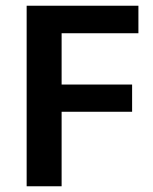

<svg xmlns="http://www.w3.org/2000/svg" viewBox="-20 -650 533 670"><path d="M463 -630V-534H195V-355H441V-260H195V0H73V-630Z"/></svg>

Font: Mukta SemiBold
Style: Regular
Weight: 600
Designer: Girish Dalvi and Yashodeep Gholap
Foundry: Ek Type
Version: Version 2.538;PS 1.002;hotconv 16.6.51;makeotf.lib2.5.65220;